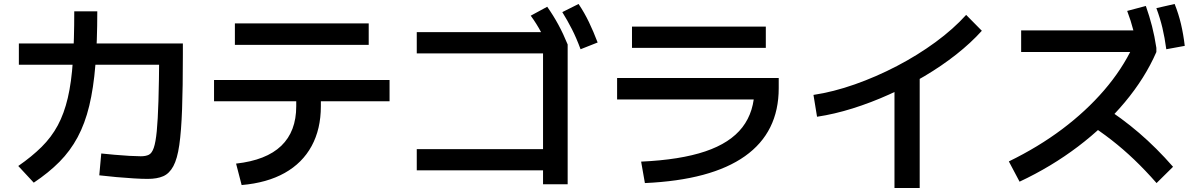

<svg xmlns="http://www.w3.org/2000/svg" viewBox="-20 -875 6040 967"><path d="M724 26Q695 26 654 23.5Q613 21 567.5 17Q522 13 480 8L490 -102Q519 -99 557 -95.5Q595 -92 631.5 -90Q668 -88 689 -88Q714 -88 729.5 -95.5Q745 -103 754.5 -130.5Q764 -158 769.5 -214Q775 -270 778 -366.5Q781 -463 782 -611L843 -549H75V-656H901V-599Q901 -436 897 -325Q893 -214 883 -144.5Q873 -75 853 -38Q833 -1 802 12.5Q771 26 724 26ZM72 -39Q140 -86 189.5 -135Q239 -184 271 -243.5Q303 -303 321.5 -382Q340 -461 347 -568Q354 -675 354 -818H470Q470 -666 460.5 -548.5Q451 -431 429.5 -342Q408 -253 371 -184Q334 -115 279.5 -60Q225 -5 150 45Z M1169 -51Q1321 -68 1396.5 -140.5Q1472 -213 1472 -340V-365H1058V-472H1942V-365H1596V-340Q1596 -225 1549.5 -139.5Q1503 -54 1414 -4Q1325 46 1197 57ZM1163 -649V-757H1837V-649Z M2715 53V-17H2079V-124H2715V-606H2079V-713H2801L2839 -651V53ZM2753 -612Q2729 -668 2706 -711.5Q2683 -755 2653 -796L2736 -841Q2767 -797 2792 -751Q2817 -705 2839 -651ZM2904 -627Q2883 -684 2860.5 -728Q2838 -772 2812 -814L2894 -855Q2924 -810 2946.5 -763Q2969 -716 2990 -661Z M3209 -61Q3406 -70 3532 -112.5Q3658 -155 3719 -234Q3780 -313 3780 -431L3837 -374H3088V-482H3902V-431Q3902 -209 3732 -88.5Q3562 32 3228 47ZM3163 -634V-741H3837V-634Z M4077 -397Q4177 -412 4285 -450Q4393 -488 4497.5 -542.5Q4602 -597 4692 -663Q4782 -729 4846 -800L4925 -720Q4870 -659 4796.5 -601Q4723 -543 4637 -492Q4551 -441 4459 -399.5Q4367 -358 4274.5 -329Q4182 -300 4095 -287ZM4485 72V-502H4612V72Z M5061 -62Q5209 -134 5329.5 -224.5Q5450 -315 5540.5 -420Q5631 -525 5686 -641L5722 -613H5123V-722H5783L5804 -634V-613Q5747 -482 5645.5 -360.5Q5544 -239 5409.5 -137Q5275 -35 5115 40ZM5805 47Q5748 -18 5692.5 -71Q5637 -124 5578 -170Q5519 -216 5451 -259L5529 -344Q5629 -281 5717 -205.5Q5805 -130 5888 -35ZM5710 -616Q5701 -672 5688.5 -721Q5676 -770 5657 -820L5751 -845Q5769 -794 5782 -743.5Q5795 -693 5804 -634ZM5854 -627Q5846 -686 5834.5 -734.5Q5823 -783 5804 -834L5896 -855Q5916 -805 5928 -754Q5940 -703 5947 -644Z"/></svg>

Font: M PLUS 2 Thin SemiBold
Style: Regular
Weight: 600
Version: Version 1.001